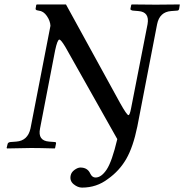

<svg xmlns="http://www.w3.org/2000/svg" viewBox="-20 -666 829 864"><path d="M598.1 -97.2Q579.1 -4.4 548.1 49.3Q517.1 103 465.8 139.2Q415 178.2 349.1 178.2Q330.1 178.2 311.5 163.1Q293 147.9 297.9 124Q300.8 108.9 315.4 98.4Q330.1 87.9 341.8 87.9Q374 87.9 386.2 115.2Q395 133.3 410.2 132.8Q436 132.8 460 96.9Q483.9 61 507.8 -40L273.9 -455.1Q253.9 -488.3 247.1 -487.8Q238.3 -487.8 228 -439L160.2 -87.9Q148.9 -32.7 201.2 -28.8L226.1 -26.9Q233.9 -26.9 231.9 -19L228 0L226.1 2Q158.2 0 120.1 0L12.2 2L9.8 0L14.2 -18.1Q16.1 -25.9 27.8 -26.9L53.2 -28.8Q105 -32.7 117.2 -87.9L207 -549.8Q206.1 -571.8 190.9 -594Q175.8 -616.2 153.8 -618.2Q149.9 -619.1 147 -619.6Q144 -620.1 142.1 -622.1Q140.1 -624 140.1 -626L143.1 -644L146 -646H276.9L520 -203.1Q550.8 -147.9 558.1 -147.9Q564 -147.9 569.8 -178.2L644 -557.1Q653.8 -612.3 603 -616.2L579.1 -618.2Q575.2 -618.2 570.6 -620.6Q565.9 -623 566.9 -626L570.8 -645L575.2 -646Q646 -645 681.2 -645L788.1 -646L789.1 -645L786.1 -626Q784.2 -618.2 776.9 -618.2L750 -616.2Q698.2 -612.3 687 -557.1Z"/></svg>

Font: Linux Libertine
Style: Italic
Weight: 400
Italic angle: -12°
Designer: Philipp H. Poll
Foundry: Philipp H. Poll
Version: Version 5.1.6 ; ttfautohint (v0.9)